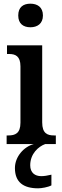

<svg xmlns="http://www.w3.org/2000/svg" viewBox="-20 -782 337 1042"><path d="M145 -634C182 -634 213 -653 213 -698C213 -744 182 -762 145 -762C107 -762 79 -744 79 -698C79 -653 107 -634 145 -634ZM61 130C61 206 106 240 187 240C205 240 241 234 259 224V166C238 171 220 174 204 174C170 174 144 156 144 115C144 52 189 13 225 0H283V-47H273C237 -47 209 -58 209 -118V-536H18V-489H29C63 -489 91 -478 91 -422V-116C91 -58 62 -47 26 -47H16V0H163C110 14 61 68 61 130Z"/></svg>

Font: Noto Serif Condensed Semi
Style: Regular
Weight: 600
Width: 3
Designer: Monotype Design Team
Foundry: Monotype Imaging Inc.
Version: Version 1.002